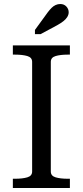

<svg xmlns="http://www.w3.org/2000/svg" viewBox="-20 -936 413 956"><path d="M140 -82V-628Q140 -650 116 -657Q92 -664 55 -664H44V-710H328V-664H317Q281 -664 257 -657Q233 -650 233 -628V-82Q233 -60 257 -53Q281 -46 317 -46H328V0H44V-46H55Q92 -46 116 -53Q140 -60 140 -82ZM218 -875 154 -787V-766H182L264 -810Q282 -820 295 -830Q308 -840 315 -851.5Q322 -863 322 -875Q322 -891 310.5 -903.5Q299 -916 280 -916Q268 -916 257 -911Q246 -906 237 -897Q228 -888 218 -875Z"/></svg>

Font: Roboto Serif 28pt
Style: Regular
Weight: 400
Designer: Greg Gazdowicz
Foundry: Commercial Type
Version: Version 1.008